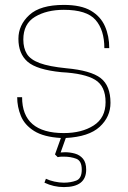

<svg xmlns="http://www.w3.org/2000/svg" viewBox="-20 -556 520 782"><path d="M240 206Q199 206 161 188L167 172Q181 179 201.5 183.5Q222 188 240 188Q268 188 290.5 179.5Q313 171 313 135Q313 99 290.5 90.5Q268 82 240 82Q224 82 220.5 83Q217 84 215 84L204 73L228 6Q158 2 119 -22.5Q80 -47 65 -84Q50 -121 50 -160H70Q70 -14 240 -14Q313 -14 361.5 -45Q410 -76 410 -140Q410 -205 367.5 -231Q325 -257 230 -262Q130 -272 92.5 -304.5Q55 -337 55 -398Q55 -454 99.5 -495Q144 -536 240 -536Q310 -536 350 -512.5Q390 -489 407.5 -449Q425 -409 425 -360H405Q405 -434 369 -475Q333 -516 240 -516Q170 -516 122.5 -487.5Q75 -459 75 -395Q75 -360 89.5 -336.5Q104 -313 142 -299Q180 -285 250 -278Q350 -269 390 -238Q430 -207 430 -137Q430 -80 386 -39.5Q342 1 248 6L227 65L245 64Q265 64 285 69.5Q305 75 318 90.5Q331 106 331 135Q331 206 240 206Z"/></svg>

Font: Tanohe Sans Thin
Style: Regular
Weight: 100
Designer: Village Type and Design LLC & Cristiano Sobral
Foundry: Cooper Hewitt Smithsonian Design Museum
Version: Version 1.00;September 29, 2021;FontCreator 13.0.0.2655 64-b